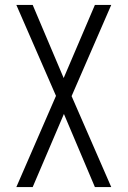

<svg xmlns="http://www.w3.org/2000/svg" viewBox="-20 -540 515 775"><path d="M46 215 206 -153 46 -520H112L237 -225L363 -520H429L269 -152L429 215H363L238 -80L112 215Z"/></svg>

Font: Iosevka QP Light
Style: Regular
Weight: 300
Designer: Belleve Invis
Foundry: Belleve Invis
Version: Version 20.0.0; ttfautohint (v1.8.4)